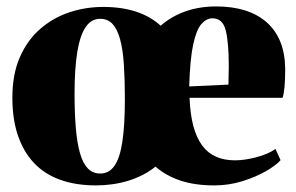

<svg xmlns="http://www.w3.org/2000/svg" viewBox="-20 -550 898 582"><path d="M271 12Q210.5 12 163.2 -4.8Q116 -21.5 83.8 -55.2Q51.5 -89 34.5 -138.8Q17.5 -188.5 17.5 -254Q17.5 -324.5 40 -376.2Q62.5 -428 101.5 -462Q140.5 -496 189.8 -512.5Q239 -529 293 -529Q348.5 -529 392.2 -514.8Q436 -500.5 467 -472Q499.5 -500.5 542 -515.5Q584.5 -530.5 635 -530.5Q734 -530.5 788.5 -482.2Q843 -434 844.5 -343Q844.5 -309 842.5 -287Q840.5 -265 836.5 -253.5H554.5Q556.5 -203.5 566.2 -167.5Q576 -131.5 593.2 -108.5Q610.5 -85.5 635.2 -74.8Q660 -64 692.5 -64Q721.5 -64 757.5 -73.5Q793.5 -83 815 -98.5L830.5 -64.5Q817 -49 786.2 -31.2Q755.5 -13.5 714.8 -0.8Q674 12 629.5 12Q570 12 525.8 -3Q481.5 -18 451.5 -45Q433.5 -30.5 412.5 -19.8Q391.5 -9 368.5 -2Q345.5 5 321 8.5Q296.5 12 271 12ZM206 -266Q206 -205.5 210 -160Q214 -114.5 222.8 -84.5Q231.5 -54.5 246.5 -39.2Q261.5 -24 284 -24Q310.5 -24 327 -47.5Q343.5 -71 351 -121Q358.5 -171 358.5 -249.5Q358.5 -309 355.5 -354.5Q352.5 -400 344 -431Q335.5 -462 321 -477.5Q306.5 -493 284 -493Q257 -493 240 -468.5Q223 -444 214.5 -393.8Q206 -343.5 206 -266ZM553.5 -288 672.5 -293.5Q673 -307.5 673 -321.5Q673 -335.5 673.5 -349.5Q673.5 -421.5 664.2 -458Q655 -494.5 624 -494.5Q606 -494.5 590.8 -477.5Q575.5 -460.5 565.8 -416Q556 -371.5 553.5 -288Z"/></svg>

Font: Merriweather 120pt Black
Style: Regular
Weight: 900
Designer: Eben Sorkin
Foundry: Eben Sorkin
Version: Version 2.100